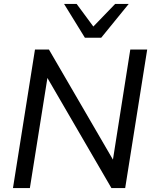

<svg xmlns="http://www.w3.org/2000/svg" viewBox="-20 -957 781 977"><path d="M46 0 158 -705H229L572 -115H550L643 -705H729L617 0H547L204 -590H226L132 0ZM412 -765 306 -937H370L455 -822L566 -937H635L495 -765Z"/></svg>

Font: Nunito Sans 12pt ExtraLight 12pt Medium
Style: Italic
Weight: 500
Italic angle: -9°
Version: Version 3.101;gftools[0.9.27]